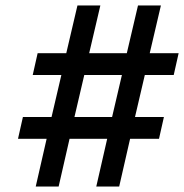

<svg xmlns="http://www.w3.org/2000/svg" viewBox="-20 -684 675 704"><path d="M457 -175 417 0H333L373 -175H235L195 0H111L151 -175H46L64 -255H169L205 -409H100L118 -489H223L264 -664H348L307 -489H445L486 -664H570L529 -489H635L617 -409H511L475 -255H581L563 -175ZM427 -409H289L253 -255H391Z"/></svg>

Font: Panefresco 600wt
Style: Italic
Weight: 600
Foundry: Campivisivi & Chank Co
Version: Version 1.000